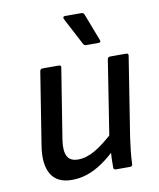

<svg xmlns="http://www.w3.org/2000/svg" viewBox="-81 -761 693 837"><g transform="rotate(-10 266.0 -342.5)"><path d="M170 12Q105 12 78.5 -32.5Q52 -77 65 -158L116 -479Q118 -489 128 -489H199Q211 -489 209 -479L159 -166Q152 -119 164.5 -95Q177 -71 212 -71Q248 -71 287.5 -93.5Q327 -116 384 -169L371 -87Q338 -55 305.5 -33Q273 -11 240 0.5Q207 12 170 12ZM367 0Q356 0 356 -10Q356 -29 356.5 -49Q357 -69 360 -90L361 -134L415 -479Q417 -489 427 -489H498Q509 -489 507 -478L451 -123Q447 -95 444 -66.5Q441 -38 440 -10Q440 0 428 0ZM332 -556Q324 -556 319 -566L256 -686Q255 -691 256.5 -694Q258 -697 263 -697H338Q346 -697 350 -686L396 -566Q399 -556 387 -556Z"/></g></svg>

Font: Sofia Sans Medium
Style: Italic
Weight: 500
Italic angle: -9°
Version: Version 4.101